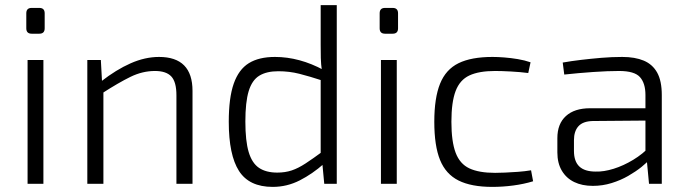

<svg xmlns="http://www.w3.org/2000/svg" viewBox="-20 -720 2692 752"><path d="M150 -485V0H88V-485ZM134 -689Q155 -689 155 -668V-609Q155 -588 134 -588H104Q83 -588 83 -609V-668Q83 -689 104 -689Z M603 -497Q734 -497 734 -364V0H671V-347Q671 -399 651 -420.5Q631 -442 587 -442Q538 -442 491 -419Q444 -396 379 -354L376 -401Q435 -447 491.5 -472Q548 -497 603 -497ZM375 -485 380 -393 385 -378V0H322V-485Z M1057 -497Q1105 -497 1153 -484Q1201 -471 1247 -446L1244 -404Q1192 -421 1152.5 -431Q1113 -441 1070 -441Q1024 -441 995.5 -423.5Q967 -406 954 -363Q941 -320 941 -244Q941 -168 954 -124.5Q967 -81 994.5 -62.5Q1022 -44 1066 -44Q1097 -44 1122.5 -52.5Q1148 -61 1177 -80Q1206 -99 1244 -127L1249 -79Q1204 -39 1154 -13.5Q1104 12 1048 12Q956 12 916 -50.5Q876 -113 876 -243Q876 -337 895.5 -392.5Q915 -448 954.5 -472.5Q994 -497 1057 -497ZM1299 -700V0H1250L1242 -85L1236 -91V-426L1241 -441Q1237 -469 1236.5 -493Q1236 -517 1236 -545V-700Z M1534 -485V0H1472V-485ZM1518 -689Q1539 -689 1539 -668V-609Q1539 -588 1518 -588H1488Q1467 -588 1467 -609V-668Q1467 -689 1488 -689Z M1909 -497Q1929 -497 1955 -495Q1981 -493 2008 -488.5Q2035 -484 2058 -476L2049 -434Q2018 -438 1981 -440Q1944 -442 1919 -442Q1856 -442 1818.5 -424.5Q1781 -407 1764.5 -363.5Q1748 -320 1748 -243Q1748 -166 1764.5 -122Q1781 -78 1818.5 -60.5Q1856 -43 1919 -43Q1934 -43 1958 -44Q1982 -45 2009 -47Q2036 -49 2060 -53L2068 -10Q2032 1 1990.5 6.5Q1949 12 1908 12Q1826 12 1776 -13Q1726 -38 1703.5 -93.5Q1681 -149 1681 -243Q1681 -336 1703.5 -392Q1726 -448 1776 -472.5Q1826 -497 1909 -497Z M2417 -497Q2467 -497 2501.5 -482.5Q2536 -468 2554 -435.5Q2572 -403 2572 -348V0H2522L2512 -106L2508 -115V-348Q2508 -394 2486.5 -418Q2465 -442 2405 -442Q2361 -442 2303 -438Q2245 -434 2190 -428L2184 -475Q2218 -481 2256 -485.5Q2294 -490 2335 -493.5Q2376 -497 2417 -497ZM2539 -296 2538 -248 2301 -246Q2263 -245 2245.5 -225.5Q2228 -206 2228 -171V-129Q2228 -88 2249 -68Q2270 -48 2313 -48Q2345 -47 2383.5 -59Q2422 -71 2460 -94Q2498 -117 2527 -148V-99Q2515 -84 2492.5 -66Q2470 -48 2440.5 -31Q2411 -14 2375.5 -3Q2340 8 2302 8Q2260 8 2229 -7Q2198 -22 2180.5 -51.5Q2163 -81 2163 -123V-179Q2163 -235 2196.5 -265.5Q2230 -296 2291 -296Z"/></svg>

Font: Exo 2 Light
Style: Regular
Weight: 300
Designer: Natanael Gama
Foundry: Natanael Gama
Version: Version 2.010